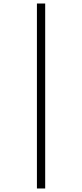

<svg xmlns="http://www.w3.org/2000/svg" viewBox="-20 -810 467 1092"><path d="M237 262H190V-790H237Z"/></svg>

Font: Castoro Titling
Style: Regular
Weight: 400
Version: Version 2.04